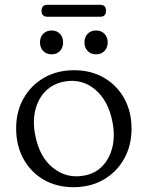

<svg xmlns="http://www.w3.org/2000/svg" viewBox="-20 -766 613 797"><path d="M287.5 -474.5Q357.5 -474.5 411.2 -443.5Q465 -412.5 495.5 -357.8Q526 -303 526 -232Q526 -161.5 495.2 -106.8Q464.5 -52 410.2 -20.5Q356 11 285 11Q215 11 161.2 -20.2Q107.5 -51.5 77.2 -106.8Q47 -162 47 -233.5Q47 -303 77.8 -357.5Q108.5 -412 162.8 -443.2Q217 -474.5 287.5 -474.5ZM328.5 -37Q374.5 -45 404.8 -76.2Q435 -107.5 446.5 -154.8Q458 -202 447 -259Q429.5 -349.5 374.2 -395Q319 -440.5 247.5 -427.5Q200.5 -419 169.5 -388Q138.5 -357 126.8 -310Q115 -263 126 -206Q143.5 -114 200.2 -69Q257 -24 328.5 -37ZM194.5 -540.5Q172.5 -540.5 159.2 -554.5Q146 -568.5 146 -590Q146 -611.5 159.2 -625.5Q172.5 -639.5 194.5 -639.5Q216 -639.5 229 -625.5Q242 -611.5 242 -590Q242 -568.5 229 -554.5Q216 -540.5 194.5 -540.5ZM378.5 -540.5Q357 -540.5 343.8 -554.5Q330.5 -568.5 330.5 -590Q330.5 -611.5 343.8 -625.5Q357 -639.5 378.5 -639.5Q400.5 -639.5 413.8 -625.5Q427 -611.5 427 -590Q427 -568.5 413.8 -554.5Q400.5 -540.5 378.5 -540.5ZM152.5 -721.5Q152.5 -746 176.5 -746H396Q420 -746 420 -721.5Q420 -696.5 396 -696.5H176.5Q152.5 -696.5 152.5 -721.5Z"/></svg>

Font: Fraunces 9pt S100 Light
Style: Regular
Weight: 300
Version: Version 1.000; ttfautohint (v1.8.3)